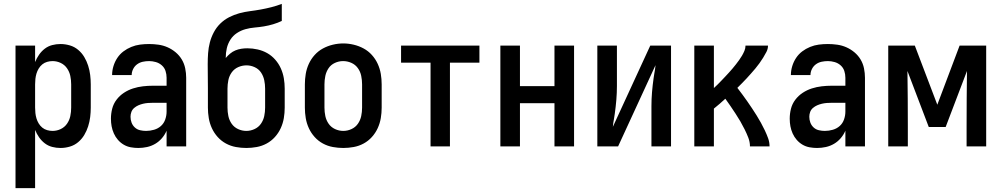

<svg xmlns="http://www.w3.org/2000/svg" viewBox="-20 -755 5165 990"><path d="M60 215V-520H161V-435Q169 -455 181.5 -473Q194 -491 211 -504Q228 -517 249 -522.5Q270 -528 292 -528Q316 -528 340 -521Q364 -514 383 -498Q402 -482 414.5 -461Q427 -440 434.5 -416.5Q442 -393 445 -368.5Q448 -344 448 -320V-200Q448 -176 445 -151.5Q442 -127 434.5 -103.5Q427 -80 414.5 -59Q402 -38 383 -22Q364 -6 340 1Q316 8 292 8Q270 8 249 2.5Q228 -3 211 -16Q194 -29 181.5 -47Q169 -65 161 -85V215ZM251 -80Q273 -80 293 -89.5Q313 -99 325.5 -117Q338 -135 342.5 -156.5Q347 -178 347 -200V-320Q347 -342 342.5 -363.5Q338 -385 325.5 -403Q313 -421 293 -430.5Q273 -440 251 -440Q237 -440 223 -436Q209 -432 198 -423Q187 -414 179.5 -401.5Q172 -389 168 -375.5Q164 -362 162.5 -348Q161 -334 161 -320V-200Q161 -186 162.5 -172Q164 -158 168 -144.5Q172 -131 179.5 -118.5Q187 -106 198 -97Q209 -88 223 -84Q237 -80 251 -80Z M693 8Q674 8 654.5 4.5Q635 1 618 -9Q601 -19 588 -34Q575 -49 567 -67Q559 -85 555.5 -104Q552 -123 552 -143Q552 -169 558.5 -194.5Q565 -220 581 -241Q597 -262 619 -276.5Q641 -291 666 -299Q691 -307 717 -310Q743 -313 769 -313H839V-354Q839 -372 833.5 -389Q828 -406 814.5 -418Q801 -430 783.5 -435Q766 -440 749 -440Q732 -440 716 -436.5Q700 -433 687 -423.5Q674 -414 666.5 -399Q659 -384 659 -368Q659 -368 659 -368Q659 -368 659 -368H558Q558 -368 558 -368Q558 -368 558 -368Q558 -391 565 -414Q572 -437 585 -456.5Q598 -476 616.5 -490Q635 -504 657 -513Q679 -522 702 -525Q725 -528 749 -528Q773 -528 797.5 -524.5Q822 -521 844.5 -511Q867 -501 886 -485Q905 -469 917.5 -448Q930 -427 935 -402.5Q940 -378 940 -354V0H839V-81Q830 -60 815 -42.5Q800 -25 780.5 -13.5Q761 -2 738.5 3Q716 8 693 8ZM733 -80Q754 -80 774.5 -86Q795 -92 810 -105.5Q825 -119 832 -139Q839 -159 839 -180V-225H769Q756 -225 743 -224Q730 -223 717.5 -220Q705 -217 693.5 -212Q682 -207 672 -198.5Q662 -190 657.5 -178Q653 -166 653 -153Q653 -137 658.5 -122.5Q664 -108 675.5 -97.5Q687 -87 702.5 -83.5Q718 -80 733 -80Z M1250 8Q1223 8 1196 3Q1169 -2 1145 -15Q1121 -28 1102.5 -48.5Q1084 -69 1072.5 -94Q1061 -119 1056.5 -146Q1052 -173 1052 -200V-298Q1052 -330 1051.5 -361.5Q1051 -393 1051 -424Q1051 -453 1053 -481Q1055 -509 1062 -536Q1069 -563 1082.5 -588.5Q1096 -614 1116 -633.5Q1136 -653 1161 -666Q1186 -679 1213.5 -686.5Q1241 -694 1269 -697.5Q1297 -701 1324.5 -706Q1352 -711 1379.5 -718Q1407 -725 1433 -735V-647Q1412 -637 1388.5 -630Q1365 -623 1341 -619Q1317 -615 1293 -613Q1269 -611 1245.5 -604.5Q1222 -598 1201.5 -584.5Q1181 -571 1168 -550.5Q1155 -530 1149.5 -506.5Q1144 -483 1144 -458Q1144 -458 1144 -457Q1144 -456 1144 -456Q1154 -468 1166.5 -478.5Q1179 -489 1193.5 -495Q1208 -501 1223.5 -503.5Q1239 -506 1255 -506Q1282 -506 1308.5 -500Q1335 -494 1358 -481Q1381 -468 1399 -447.5Q1417 -427 1428 -402.5Q1439 -378 1443.5 -351.5Q1448 -325 1448 -298V-200Q1448 -173 1443.5 -146Q1439 -119 1427.5 -94Q1416 -69 1397.5 -48.5Q1379 -28 1355 -15Q1331 -2 1304 3Q1277 8 1250 8ZM1250 -80Q1272 -80 1292.5 -89.5Q1313 -99 1325.5 -117Q1338 -135 1342.5 -156.5Q1347 -178 1347 -200V-298Q1347 -320 1342.5 -341.5Q1338 -363 1326 -381Q1314 -399 1293.5 -408.5Q1273 -418 1251 -418Q1229 -418 1208.5 -409Q1188 -400 1175 -382Q1162 -364 1157.5 -342Q1153 -320 1153 -298V-200Q1153 -178 1157.5 -156.5Q1162 -135 1174.5 -117Q1187 -99 1207.5 -89.5Q1228 -80 1250 -80Z M1750 8Q1723 8 1696 3Q1669 -2 1645 -15Q1621 -28 1602.5 -48.5Q1584 -69 1572.5 -94Q1561 -119 1556.5 -146Q1552 -173 1552 -200V-320Q1552 -347 1556.5 -374Q1561 -401 1572.5 -426Q1584 -451 1602.5 -471.5Q1621 -492 1645 -505Q1669 -518 1696 -524.5Q1723 -531 1750 -531Q1777 -531 1804 -524.5Q1831 -518 1855 -505Q1879 -492 1897.5 -471.5Q1916 -451 1927.5 -426Q1939 -401 1943.5 -374Q1948 -347 1948 -320V-200Q1948 -173 1943.5 -146Q1939 -119 1927.5 -94Q1916 -69 1897.5 -48.5Q1879 -28 1855 -15Q1831 -2 1804 3Q1777 8 1750 8ZM1750 -80Q1772 -80 1792.5 -89.5Q1813 -99 1825.5 -117Q1838 -135 1842.5 -156.5Q1847 -178 1847 -200V-320Q1847 -342 1842.5 -364Q1838 -386 1825 -404Q1812 -422 1791.5 -431Q1771 -440 1749 -440Q1727 -440 1706.5 -430.5Q1686 -421 1674 -403Q1662 -385 1657.5 -363.5Q1653 -342 1653 -320V-200Q1653 -178 1657.5 -156.5Q1662 -135 1674.5 -117Q1687 -99 1707.5 -89.5Q1728 -80 1750 -80Z M2200 0V-432H2048V-520H2452V-432H2300V0Z M2560 0V-520H2661V-311H2839V-520H2940V0H2839V-223H2661V0Z M3060 0V-520H3161V-312Q3161 -276 3158 -240Q3155 -204 3150 -169L3146 -143Q3144 -133 3142.5 -122.5Q3141 -112 3140 -101L3333 -520H3440V0H3339V-208Q3339 -244 3342 -280Q3345 -316 3350 -351L3354 -377Q3356 -387 3357.5 -397.5Q3359 -408 3360 -419L3167 0Z M3560 0V-520H3661V-301Q3671 -310 3681 -320Q3691 -330 3700.5 -340Q3710 -350 3719.5 -360Q3729 -370 3738.5 -380.5Q3748 -391 3757 -401.5Q3766 -412 3774.5 -423Q3783 -434 3791 -445Q3799 -456 3806 -468Q3813 -480 3818.5 -493Q3824 -506 3824 -520H3940Q3940 -503 3932 -487.5Q3924 -472 3915 -457.5Q3906 -443 3896 -429Q3886 -415 3875 -402Q3864 -389 3852.5 -376Q3841 -363 3829.5 -350.5Q3818 -338 3806 -326Q3794 -314 3782 -302Q3795 -285 3808 -267.5Q3821 -250 3833.5 -232Q3846 -214 3858 -196Q3870 -178 3881.5 -159.5Q3893 -141 3903.5 -122Q3914 -103 3923.5 -83Q3933 -63 3940.5 -42.5Q3948 -22 3948 0H3847Q3847 -23 3838.5 -45Q3830 -67 3819.5 -88Q3809 -109 3797.5 -129Q3786 -149 3773 -168.5Q3760 -188 3747 -207.5Q3734 -227 3720 -246Q3706 -233 3691 -220Q3676 -207 3661 -195V0Z M4193 8Q4174 8 4154.5 4.5Q4135 1 4118 -9Q4101 -19 4088 -34Q4075 -49 4067 -67Q4059 -85 4055.5 -104Q4052 -123 4052 -143Q4052 -169 4058.5 -194.5Q4065 -220 4081 -241Q4097 -262 4119 -276.5Q4141 -291 4166 -299Q4191 -307 4217 -310Q4243 -313 4269 -313H4339V-354Q4339 -372 4333.5 -389Q4328 -406 4314.5 -418Q4301 -430 4283.5 -435Q4266 -440 4249 -440Q4232 -440 4216 -436.5Q4200 -433 4187 -423.5Q4174 -414 4166.5 -399Q4159 -384 4159 -368Q4159 -368 4159 -368Q4159 -368 4159 -368H4058Q4058 -368 4058 -368Q4058 -368 4058 -368Q4058 -391 4065 -414Q4072 -437 4085 -456.5Q4098 -476 4116.5 -490Q4135 -504 4157 -513Q4179 -522 4202 -525Q4225 -528 4249 -528Q4273 -528 4297.5 -524.5Q4322 -521 4344.5 -511Q4367 -501 4386 -485Q4405 -469 4417.5 -448Q4430 -427 4435 -402.5Q4440 -378 4440 -354V0H4339V-81Q4330 -60 4315 -42.5Q4300 -25 4280.5 -13.5Q4261 -2 4238.5 3Q4216 8 4193 8ZM4233 -80Q4254 -80 4274.5 -86Q4295 -92 4310 -105.5Q4325 -119 4332 -139Q4339 -159 4339 -180V-225H4269Q4256 -225 4243 -224Q4230 -223 4217.5 -220Q4205 -217 4193.5 -212Q4182 -207 4172 -198.5Q4162 -190 4157.5 -178Q4153 -166 4153 -153Q4153 -137 4158.5 -122.5Q4164 -108 4175.5 -97.5Q4187 -87 4202.5 -83.5Q4218 -80 4233 -80Z M4560 0V-520H4697L4813 -215L4928 -520H5065V0H4964V-104Q4964 -175 4964.5 -246.5Q4965 -318 4966 -389L4856 -100H4769L4659 -389Q4660 -318 4660.5 -246.5Q4661 -175 4661 -104V0Z"/></svg>

Font: Zed Sans Semibold
Style: Regular
Weight: 600
Designer: Belleve Invis
Foundry: Belleve Invis
Version: Version 1.0.0; ttfautohint (v1.8.4)